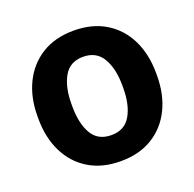

<svg xmlns="http://www.w3.org/2000/svg" viewBox="-102 -643 766 758"><g transform="rotate(-20 280.5 -264.0)"><path d="M282.7 10.3Q204.1 10.3 148.2 -23.9Q92.3 -58.1 62.5 -118.9Q32.7 -179.7 32.7 -258.8V-269Q32.7 -347.7 62.5 -408.4Q92.3 -469.2 148.2 -503.7Q204.1 -538.1 281.7 -538.1Q359.9 -538.1 415.8 -503.9Q471.7 -469.7 501.5 -408.9Q531.2 -348.1 531.2 -269V-258.8Q531.2 -179.7 501.5 -118.9Q471.7 -58.1 416 -23.9Q360.4 10.3 282.7 10.3ZM282.7 -99.1Q337.9 -99.1 363.5 -143.1Q389.2 -187 389.2 -258.8V-269Q389.2 -339.4 363.3 -383.8Q337.4 -428.2 281.7 -428.2Q226.1 -428.2 200.7 -383.8Q175.3 -339.4 175.3 -269V-258.8Q175.3 -186.5 200.7 -142.8Q226.1 -99.1 282.7 -99.1Z"/></g></svg>

Font: Roboto Slab
Style: Bold
Weight: 700
Designer: Google
Version: Version 2.000; ttfautohint (v1.8.1.43-b0c9)